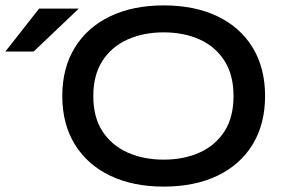

<svg xmlns="http://www.w3.org/2000/svg" viewBox="-20 -680 1055 712"><path d="M587 12Q473 12 388.5 -28.5Q304 -69 257.5 -144.5Q211 -220 211 -324Q211 -428 257.5 -503.5Q304 -579 388.5 -619.5Q473 -660 587 -660Q702 -660 786.5 -619.5Q871 -579 917 -503.5Q963 -428 963 -324Q963 -220 917 -144.5Q871 -69 786.5 -28.5Q702 12 587 12ZM587 -88Q662 -88 720.5 -114.5Q779 -141 812.5 -193Q846 -245 846 -324Q846 -402 812.5 -454.5Q779 -507 720.5 -533.5Q662 -560 587 -560Q512 -560 453 -533.5Q394 -507 360 -454.5Q326 -402 326 -324Q326 -245 360 -193Q394 -141 453 -114.5Q512 -88 587 -88ZM0 -489 125 -648H272L105 -489Z"/></svg>

Font: Syne SemiBold
Style: Regular
Weight: 600
Designer: Lucas Descroix
Foundry: Bonjour Monde
Version: Version 2.200; ttfautohint (v1.8.4)